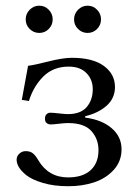

<svg xmlns="http://www.w3.org/2000/svg" viewBox="-20 -641 484 671"><path d="M38.1 -83Q38.1 -95.2 47.6 -104Q57.1 -112.8 69.8 -112.8Q85.9 -112.8 95.5 -104.7Q105 -96.7 113.8 -81.1Q149.4 -21 217.8 -21Q269 -21 296.6 -46.1Q324.2 -71.3 324.2 -116.2Q324.2 -155.3 299.3 -183.1Q274.4 -210.9 217.8 -210.9Q205.6 -210.9 185.5 -208.5Q165.5 -206.1 157.2 -206.1Q149.4 -206.1 143.3 -210.7Q137.2 -215.3 137.2 -226.1Q137.2 -236.8 142.8 -241.9Q148.4 -247.1 155.8 -247.1Q165 -247.1 186.5 -244.6Q208 -242.2 216.8 -242.2Q262.2 -242.2 283.2 -267.1Q304.2 -292 304.2 -329.1Q304.2 -363.3 282 -385.7Q259.8 -408.2 220.2 -408.2Q166 -408.2 131.3 -373.5Q96.7 -338.9 81.1 -288.1L56.2 -292L78.1 -411.1Q97.2 -413.1 148.4 -426Q199.7 -439 231 -439Q304.2 -439 343 -410.6Q381.8 -382.3 381.8 -336.9Q381.8 -297.4 352.5 -271.5Q323.2 -245.6 277.8 -234.9V-230Q335.4 -222.7 370.1 -193.1Q404.8 -163.6 404.8 -119.1Q404.8 -77.6 377.7 -47.6Q350.6 -17.6 309.3 -3.9Q268.1 9.8 219.2 9.8Q168 9.8 129.9 -1.7Q91.8 -13.2 71.8 -28.8Q38.1 -56.2 38.1 -83ZM83.7 -539.8Q69.8 -553.7 69.8 -573.2Q69.8 -592.8 83.7 -606.9Q97.7 -621.1 117.2 -621.1Q136.7 -621.1 150.4 -606.9Q164.1 -592.8 164.1 -573.2Q164.1 -553.7 150.4 -539.8Q136.7 -525.9 117.2 -525.9Q97.7 -525.9 83.7 -539.8ZM252.7 -539.8Q238.8 -553.7 238.8 -573.2Q238.8 -592.8 252.7 -606.9Q266.6 -621.1 286.1 -621.1Q305.7 -621.1 319.3 -606.9Q333 -592.8 333 -573.2Q333 -553.7 319.3 -539.8Q305.7 -525.9 286.1 -525.9Q266.6 -525.9 252.7 -539.8Z"/></svg>

Font: Linux Libertine G
Style: Regular
Weight: 400
Designer: Philipp H. Poll
Foundry: Philipp H. Poll
Version: Version 4.7.5